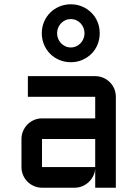

<svg xmlns="http://www.w3.org/2000/svg" viewBox="-20 -875 640 895"><path d="M80.1 -227.1Q80.1 -247.1 87.6 -264.4Q95.2 -281.7 108.2 -294.9Q121.1 -308.1 138.7 -315.7Q156.2 -323.2 175.8 -323.2H423.8V-423.8H109.9V-520H423.8Q443.8 -520 461.4 -512.5Q479 -504.9 491.9 -491.9Q504.9 -479 512.5 -461.4Q520 -443.8 520 -423.8V0H423.8V-87.9Q422.4 -69.8 414.1 -53.7Q405.8 -37.6 392.8 -25.6Q379.9 -13.7 363.3 -6.8Q346.7 0 328.1 0H175.8Q156.2 0 138.7 -7.6Q121.1 -15.1 108.2 -28.1Q95.2 -41 87.6 -58.6Q80.1 -76.2 80.1 -96.2ZM174.8 -720.2Q174.8 -748.5 185.3 -773.2Q195.8 -797.9 213.9 -815.9Q231.9 -834 256.8 -844.5Q281.7 -855 310.1 -855Q338.9 -855 363.3 -844.5Q387.7 -834 406 -815.9Q424.3 -797.9 434.6 -773.2Q444.8 -748.5 444.8 -720.2Q444.8 -691.9 434.6 -667Q424.3 -642.1 406 -624Q387.7 -606 363.3 -595.5Q338.9 -585 310.1 -585Q281.7 -585 256.8 -595.5Q231.9 -606 213.9 -624Q195.8 -642.1 185.3 -667Q174.8 -691.9 174.8 -720.2ZM175.8 -96.2H423.8V-227.1H175.8ZM246.1 -720.2Q246.1 -706.5 251 -694.6Q255.9 -682.6 264.4 -673.6Q272.9 -664.6 284.7 -659.2Q296.4 -653.8 310.1 -653.8Q323.7 -653.8 335.4 -659.2Q347.2 -664.6 355.7 -673.6Q364.3 -682.6 369.1 -694.6Q374 -706.5 374 -720.2Q374 -733.4 369.1 -745.4Q364.3 -757.3 355.7 -766.4Q347.2 -775.4 335.4 -780.8Q323.7 -786.1 310.1 -786.1Q296.4 -786.1 284.7 -780.8Q272.9 -775.4 264.4 -766.4Q255.9 -757.3 251 -745.4Q246.1 -733.4 246.1 -720.2Z"/></svg>

Font: Aldrich
Style: Regular
Weight: 400
Designer: Matthew Desmond
Foundry: Matthew Desmond
Version: Version 1.002 2011